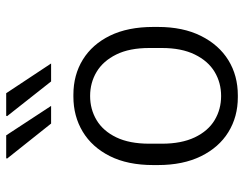

<svg xmlns="http://www.w3.org/2000/svg" viewBox="-104 -674 788 620"><g transform="rotate(-90 290.0 -364.0)"><path d="M286 10Q223 10 173.5 -20.5Q124 -51 95.5 -109Q67 -167 67 -248V-263Q67 -346 96 -403.5Q125 -461 175 -491Q225 -521 288 -521H294Q358 -521 407.5 -490.5Q457 -460 485 -402.5Q513 -345 513 -263V-248Q513 -167 484 -109Q455 -51 405.5 -20.5Q356 10 292 10ZM290 -44Q333 -44 368 -65Q403 -86 424 -129Q445 -172 445 -235V-276Q445 -340 424 -382.5Q403 -425 368 -446Q333 -467 290 -467Q247 -467 212 -446Q177 -425 156.5 -382.5Q136 -340 136 -276V-235Q136 -172 156.5 -129Q177 -86 212 -65Q247 -44 290 -44ZM337 -593 225 -735 226 -738H299L395 -593ZM201 -593 88 -735 89 -738H163L258 -593Z"/></g></svg>

Font: Chivo Medium ExtraLight
Style: Regular
Weight: 250
Version: Version 2.002